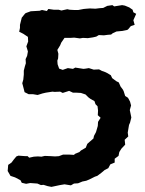

<svg xmlns="http://www.w3.org/2000/svg" viewBox="-20 -643 565 750"><path d="M181 87 166 84 150 79 140 80 126 74 98 72 82 75 65 71 60 61 39 50 21 44 10 25 12 1 25 -8 34 -20 44 -32 52 -35 80 -33H88L94 -27L112 -31L128 -32L142 -31L155 -34L179 -33L195 -32L210 -33L226 -39H252L269 -38L273 -42L290 -49L296 -55L315 -66L321 -81L330 -89L345 -102L347 -112L355 -127L362 -151L363 -167L373 -183L362 -193L363 -211L361 -228L353 -236L349 -248L333 -257L325 -263L314 -274L296 -280L278 -281H265L250 -288L225 -280L215 -285L193 -284L185 -285L159 -281L146 -278L127 -272L109 -275H92L76 -283L73 -295L67 -318L71 -332L73 -352V-367L77 -383L81 -396L80 -412L86 -425L89 -442L83 -462L90 -481L89 -499L71 -511L55 -519L58 -534V-546L65 -574L78 -590L81 -592L100 -599L135 -601L144 -604L163 -600L169 -608L190 -605H209L220 -602L243 -607L252 -605L269 -604H286L307 -608L318 -609L331 -610L353 -609L369 -611L383 -612L399 -620L419 -623L426 -618L457 -623L468 -621L485 -614L498 -605L501 -595L512 -589L501 -564L506 -546L491 -541L481 -529L477 -526L456 -522L435 -520L420 -513L414 -508L401 -507L386 -505L366 -506L356 -500L343 -497L323 -494L304 -495L292 -493L270 -496L255 -495H232L219 -476L215 -466L204 -448L208 -433L207 -415L204 -406L205 -392L211 -375L225 -370L245 -377L265 -374L274 -379L306 -374L315 -375L327 -377L346 -371L367 -372L378 -366L392 -361L400 -357L413 -349L418 -338L434 -326L444 -321L451 -305L460 -293L463 -287L469 -268L480 -261L488 -246L492 -231L487 -213L490 -199L493 -184L488 -164L484 -155L479 -125L481 -110L467 -97L469 -78L454 -62L446 -49L443 -34L428 -23V-8L411 -1L403 14L389 21L376 32L360 44L351 47L329 58L317 63L302 66L285 73L269 74L257 81L232 77L214 80Z"/></svg>

Font: Winky Rough Medium
Style: Italic
Weight: 500
Italic angle: -8.97852°
Designer: Simon Atzbach
Foundry: typofactur
Version: Version 1.206; ttfautohint (v1.8.4.7-5d5b)